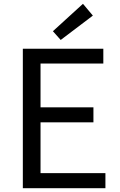

<svg xmlns="http://www.w3.org/2000/svg" viewBox="-20 -989 628 1009"><path d="M100 0H534V-79H193V-346H471V-425H193V-655H523V-733H100ZM299 -779 468 -907 416 -969 258 -825Z"/></svg>

Font: Source Han Sans KR Regular
Style: Regular
Weight: 400
Designer: Ryoko NISHIZUKA (kana & ideographs); Paul D. Hunt (Latin, Greek & Cyrillic); Wenlong ZHANG (bopomofo); Sandoll Communica
Foundry: Adobe Systems Incorporated
Version: Version 1.004;PS 1.004;hotconv 1.0.82;makeotf.lib2.5.63406